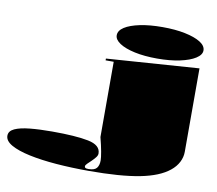

<svg xmlns="http://www.w3.org/2000/svg" viewBox="-589 -837 1320 1166"><g transform="rotate(10 71.0 -254.0)"><path d="M321 -529Q242 -529 182 -542Q122 -555 88.5 -577Q55 -599 55 -626Q55 -655 88.5 -676.5Q122 -698 182 -710.5Q242 -723 321 -723Q400 -723 460.5 -710.5Q521 -698 555.5 -676.5Q590 -655 590 -626Q590 -599 555.5 -577Q521 -555 460.5 -542Q400 -529 321 -529ZM30 215Q-76 215 -170.5 207.5Q-265 200 -337.5 184.5Q-410 169 -451.5 145.5Q-493 122 -493 90Q-493 61 -459.5 45.5Q-426 30 -366.5 24Q-307 18 -230 18Q-83 18 -6 33.5Q71 49 71 101Q71 113 60.5 126Q50 139 37 151.5Q24 164 13.5 174Q3 184 3 192Q3 198 8 201Q13 204 27 204Q64 204 77.5 187Q91 170 91 140Q91 123 84.5 86.5Q78 50 65 0V-464H15V-475L585 -515V0Q585 33 569 64Q553 95 523 119Q462 169 344 192Q226 215 30 215Z"/></g></svg>

Font: Kalnia Expanded
Style: Bold
Weight: 700
Width: 7
Designer: Frida Medrano
Foundry: Frida Medrano
Version: Version 1.105